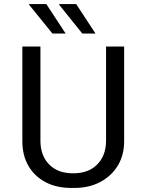

<svg xmlns="http://www.w3.org/2000/svg" viewBox="-20 -915 721 945"><path d="M331 10Q258 10 204 -18.5Q150 -47 120 -98.5Q90 -150 90 -220V-686H179V-222Q179 -150 221.5 -106Q264 -62 340 -62Q417 -62 459.5 -106.5Q502 -151 502 -222V-686H591V-220Q591 -151 559.5 -99.5Q528 -48 473 -19Q418 10 346 10ZM385 -750 271 -892 272 -895H355L450 -750ZM238 -750 123 -892 124 -895H208L303 -750Z"/></svg>

Font: Chivo Medium Light
Style: Regular
Weight: 300
Version: Version 2.002